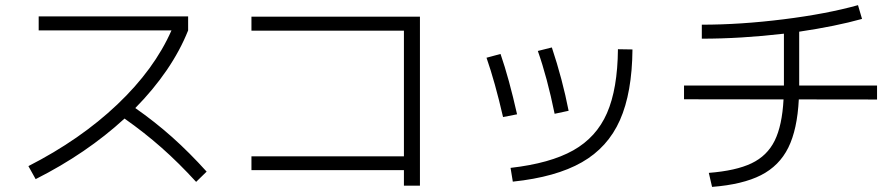

<svg xmlns="http://www.w3.org/2000/svg" viewBox="-20 -732 3497 749"><path d="M648.9 -613.3H130.9V-668H713.9V-613.3Q682.6 -534.7 630.4 -458.3Q578.1 -381.8 507.8 -310.5Q584.5 -256.8 651.9 -196.8Q719.2 -136.7 786.1 -62.5L745.1 -22.5Q676.8 -97.2 610.1 -156Q543.5 -214.8 465.8 -269.5Q317.4 -133.3 119.1 -33.2L90.8 -84Q293.5 -187.5 437.7 -324.5Q582 -461.4 648.9 -613.3Z M1555.7 -68.4H960.9V-122.1H1555.7V-612.3H960.9V-667H1618.2V-7.8H1555.7Z M2390.6 -540 2447.3 -539.1Q2445.8 -370.1 2398.4 -263.4Q2351.1 -156.7 2249.8 -98.9Q2148.4 -41 1980.5 -23.4L1971.7 -77.1Q2126 -94.7 2216.3 -145.5Q2306.6 -196.3 2347.9 -290.8Q2389.2 -385.3 2390.6 -540ZM1877.9 -506.8 1932.6 -521.5Q1965.8 -425.3 1997.1 -286.1L1942.4 -275.4Q1911.1 -411.6 1877.9 -506.8ZM2078.1 -533.2 2132.8 -546.9Q2174.3 -422.4 2198.2 -299.8L2143.6 -288.1Q2114.7 -429.7 2078.1 -533.2Z M3036.6 -344.2 2648.4 -344.7V-398.4H3038.1V-600.6Q2870.1 -581.1 2717.8 -581.1V-635.7Q2868.7 -635.7 3036.6 -656.7Q3204.6 -677.7 3327.1 -711.9L3342.8 -658.2Q3239.7 -629.4 3097.7 -608.4V-398.4H3401.4V-343.8L3096.2 -344.2Q3090.3 -227.1 3055.2 -156Q3020 -85 2948.5 -48.6Q2877 -12.2 2757.8 -2.9L2745.1 -57.6Q2851.1 -65.9 2911.9 -95Q2972.7 -124 3002 -183.1Q3031.2 -242.2 3036.6 -344.2Z"/></svg>

Font: Pretendard GOV Light
Style: Regular
Weight: 300
Designer: Base glyphs from Inter by Rasmus Andersson; Hangeul glyphs from Noto Sans CJK(Source Han Sans) by Jang Soo-young and Kan
Foundry: Kil Hyung-jin
Version: Version 1.309